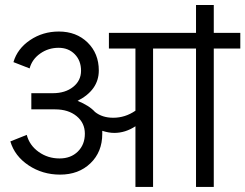

<svg xmlns="http://www.w3.org/2000/svg" viewBox="-20 -740 971 760"><path d="M516.1 0V-240.2Q476.1 -213.9 432.1 -213.9Q410.6 -213.9 384.8 -222.2V-210Q384.8 -138.7 338.1 -93.8Q291.5 -48.8 217.8 -48.8Q148.4 -48.8 93.3 -85.4Q38.1 -122.1 21 -180.2L85.9 -206.1Q96.7 -164.6 133.1 -138.7Q169.4 -112.8 215.8 -112.8Q260.3 -112.8 288.1 -140.1Q315.9 -167.5 315.9 -210.9Q315.9 -253.4 283.2 -280.3Q250.5 -307.1 198.2 -307.1H104V-371.1H189Q238.3 -371.1 269.5 -396Q300.8 -420.9 300.8 -460Q300.8 -500 275.9 -525.4Q251 -550.8 211.9 -550.8Q171.4 -550.8 139.2 -528.1Q106.9 -505.4 97.2 -469.2L33.2 -494.1Q48.8 -547.4 99.1 -581.3Q149.4 -615.2 212.9 -615.2Q282.2 -615.2 326.7 -571.8Q371.1 -528.3 371.1 -460.9Q371.1 -383.8 287.1 -340.8Q333 -322.3 356 -296.9Q384.8 -273.9 428.2 -273.9Q475.6 -273.9 516.1 -301.8V-547.9H411.1V-609.9H755.9V-720.2H826.2V-609.9H931.2V-547.9H826.2V0H755.9V-547.9H585.9V0Z"/></svg>

Font: LT Superior
Style: Regular
Weight: 400
Designer: Daniel Lyons
Foundry: LyonsType
Version: Version 1.000